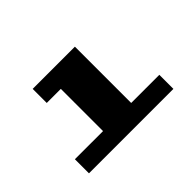

<svg xmlns="http://www.w3.org/2000/svg" viewBox="-103 -1040 1206 1206"><g transform="rotate(-45 500.0 -437.5)"><path d="M125 -125V-250H375V-625H250V-750H625V-250H875V-125Z"/></g></svg>

Font: Press Start 2P
Style: Regular
Weight: 400
Designer: CodeMan38
Foundry: CodeMan38
Version: Version 3.000